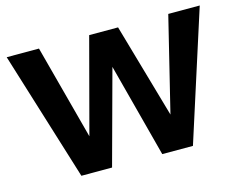

<svg xmlns="http://www.w3.org/2000/svg" viewBox="-92 -790 1168 931"><g transform="rotate(-15 492.5 -324.5)"><path d="M8 -649H170L296 -175L422 -649H567L703 -175L819 -649H977L769 0H615L491 -471L363 0H209Z"/></g></svg>

Font: Play
Style: Bold
Weight: 700
Designer: Jonas Hecksher (Cyrillic expansion: Cyreal)
Foundry: Jonas Hecksher, Playtype, e-types AS
Version: Version 2.101; ttfautohint (v1.5.65-e2d9)